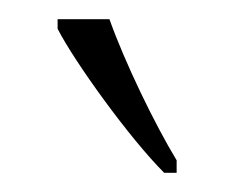

<svg xmlns="http://www.w3.org/2000/svg" viewBox="-20 -786 244 200"><path d="M151 -606H164V-619C141 -657 110 -721 94 -766H40V-756C58 -721 115 -642 151 -606Z"/></svg>

Font: Noto Serif Devanagari ExtraCondensed ExtraLight
Style: Regular
Weight: 200
Width: 2
Designer: Universal Thirst, Indian Type Foundry and the Monotype Design Team
Foundry: Monotype Imaging Inc.
Version: Version 2.004